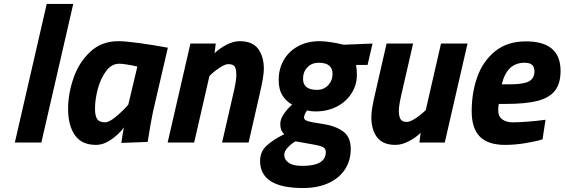

<svg xmlns="http://www.w3.org/2000/svg" viewBox="-20 -720 2852 970"><path d="M216 -700H350L189 0H55Z M324 -170Q324 -245 351 -324.5Q378 -404 435.5 -458Q493 -512 578 -512Q614 -512 686.5 -502Q759 -492 828 -479L753 -156Q742 -105 726 -3L593 2Q603 -66 606 -76Q581 -42 542 -15Q503 12 465 12Q392 12 358 -37.5Q324 -87 324 -170ZM628 -191 674 -384Q609 -398 582 -398Q544 -398 516.5 -361.5Q489 -325 474.5 -272Q460 -219 460 -170Q460 -135 471 -118.5Q482 -102 511 -102Q531 -102 564.5 -129.5Q598 -157 628 -191Z M942 -500H1070L1064 -451Q1087 -474 1122.5 -493Q1158 -512 1191 -512Q1255 -512 1284 -473.5Q1313 -435 1313 -371Q1313 -335 1292 -245L1236 0H1102L1156 -235Q1174 -310 1174 -338Q1174 -369 1166.5 -382.5Q1159 -396 1133 -396Q1117 -396 1089 -377.5Q1061 -359 1038 -336L961 0H827Z M1294 93Q1294 46 1327.5 15.5Q1361 -15 1416 -42Q1404 -54 1400 -65.5Q1396 -77 1396 -95Q1396 -118 1414.5 -145Q1433 -172 1456 -191Q1423 -211 1405.5 -240Q1388 -269 1388 -316Q1388 -372 1413.5 -416.5Q1439 -461 1486 -486.5Q1533 -512 1595 -512Q1620 -512 1654.5 -506.5Q1689 -501 1716 -494L1862 -500L1837 -392H1779Q1783 -370 1783 -341Q1783 -291 1756 -248.5Q1729 -206 1681.5 -181.5Q1634 -157 1574 -157Q1551 -157 1531 -162Q1516 -140 1516 -126Q1516 -114 1535 -108Q1554 -102 1610 -94Q1672 -85 1712 -57Q1752 -29 1752 32Q1752 91 1723 135.5Q1694 180 1639.5 205Q1585 230 1511 230Q1294 230 1294 93ZM1660 -347Q1660 -403 1590 -403Q1555 -403 1533 -380Q1511 -357 1511 -322Q1511 -266 1581 -266Q1616 -266 1638 -289.5Q1660 -313 1660 -347ZM1626 48Q1626 30 1610.5 22.5Q1595 15 1558 9L1529 4Q1481 -4 1473 -6Q1453 5 1434.5 24.5Q1416 44 1416 62Q1416 86 1438 102Q1460 118 1508 118Q1626 118 1626 48Z M1856 -129Q1856 -168 1877 -255L1933 -500H2067L2013 -265Q1995 -190 1995 -162Q1995 -132 2003.5 -118Q2012 -104 2036 -104Q2052 -104 2080 -122.5Q2108 -141 2131 -164L2208 -500H2342L2227 0H2099L2105 -49Q2082 -26 2046.5 -7Q2011 12 1978 12Q1914 12 1885 -26.5Q1856 -65 1856 -129Z M2363 -158Q2363 -253 2392 -333Q2421 -413 2482.5 -462Q2544 -511 2637 -511Q2812 -511 2812 -362Q2812 -297 2783 -261Q2754 -225 2694.5 -210Q2635 -195 2535 -195H2500Q2497 -183 2497 -161Q2497 -132 2517.5 -117Q2538 -102 2570 -102Q2605 -102 2653 -106Q2701 -110 2736 -115L2721 -16Q2685 -5 2632.5 3.5Q2580 12 2532 12Q2446 12 2404.5 -29.5Q2363 -71 2363 -158ZM2556 -294Q2625 -294 2652.5 -309Q2680 -324 2680 -360Q2680 -383 2667.5 -393Q2655 -403 2630 -403Q2541 -403 2515 -294Z"/></svg>

Font: Cairo
Style: Bold Italic
Weight: 700
Italic angle: -13°
Designer: Mohamed Gaber, Accademia di Belle Arti di Urbino and others
Foundry: Kief Type Foundry, Accademia di Belle Arti di Urbino and others
Version: Version 3.011